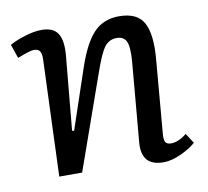

<svg xmlns="http://www.w3.org/2000/svg" viewBox="-65 -592 733 678"><g transform="rotate(-10 301.5 -253.5)"><path d="M585.9 -35.2Q566.4 -17.1 532 -1.5Q497.6 14.2 469.2 14.2Q389.2 14.2 396 -68.8L420.9 -354Q425.3 -406.2 416.3 -426.5Q407.2 -446.8 381.8 -446.8Q353 -446.8 336.4 -423.3Q319.8 -399.9 295.9 -330.1L179.2 0H97.2L112.8 -416Q113.8 -437.5 107.7 -446.8Q101.6 -456.1 85.9 -456.1Q72.3 -456.1 26.9 -438L9.8 -487.8Q28.8 -499 63.2 -510Q97.7 -521 125 -521Q167 -521 183.1 -495.8Q199.2 -470.7 194.8 -418.9L169.9 -151.9L176.8 -149.9L250 -367.2Q277.8 -448.7 312.5 -484.9Q347.2 -521 402.8 -521Q467.8 -521 490.7 -479.5Q513.7 -438 505.9 -348.1L483.9 -89.8Q481.4 -66.4 486.1 -56.6Q490.7 -46.9 506.8 -46.9Q532.7 -46.9 563 -70.8Z"/></g></svg>

Font: Literata Book
Style: Italic
Weight: 400
Italic angle: -3°
Designer: Latin by Veronika Burian and Jose Scaglione. Greek by Irene Vlachou. Cyrillic by Vera Evstafieva
Foundry: TypeTogether
Version: Version 1.003;PS 001.003;hotconv 1.0.88;makeotf.lib2.5.64775